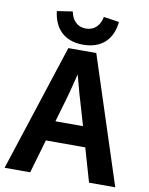

<svg xmlns="http://www.w3.org/2000/svg" viewBox="-94 -907 754 974"><g transform="rotate(10 283.0 -420.5)"><path d="M130 0 180 -173H383L433 0H568L355 -654H211L-2 0ZM281 -684C380 -684 432 -742 441 -829L361 -841C353 -798 326 -767 281 -767C236 -767 209 -798 201 -841L121 -829C131 -742 183 -684 281 -684ZM211 -277 231 -346C249 -405 266 -469 281 -531C297 -469 314 -407 333 -346L353 -277Z"/></g></svg>

Font: Source Sans Pro SemBd
Style: Regular
Weight: 700
Designer: Paul D. Hunt
Foundry: Adobe Systems Incorporated
Version: Version 2.020;PS 2.0;hotconv 1.0.86;makeotf.lib2.5.63406